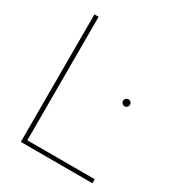

<svg xmlns="http://www.w3.org/2000/svg" viewBox="-174 -841 879 952"><g transform="rotate(30 265.0 -365.0)"><path d="M459 -416Q453 -410 445 -410Q437 -410 431 -416Q425 -422 425 -430Q425 -438 431 -444Q437 -450 445 -450Q453 -450 459 -444Q465 -438 465 -430Q465 -422 459 -416ZM88 0V-730H112V-23H498V0Z"/></g></svg>

Font: Nacelle Thin
Style: Regular
Weight: 100
Designer: Sora Sagano
Foundry: Sora Sagano
Version: Version 1.000;FEAKit 1.0